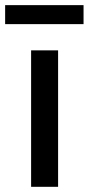

<svg xmlns="http://www.w3.org/2000/svg" viewBox="-53 -720 342 740"><path d="M-33.2 -627V-700.2H269V-627ZM66.9 0V-525.9H170.9V0Z"/></svg>

Font: Archivo Medium
Style: Regular
Weight: 500
Designer: Hector Gatti
Foundry: Omnibus-Type
Version: Version 2.001